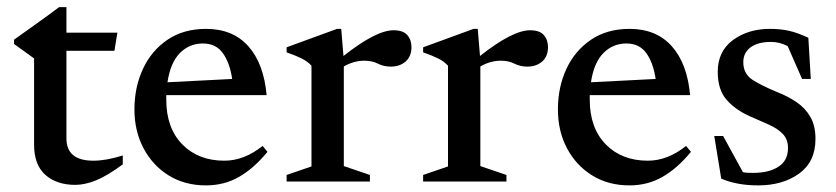

<svg xmlns="http://www.w3.org/2000/svg" viewBox="-20 -522 2403 552"><path d="M171 -124Q171 -60 248.5 -60Q285 -60 333 -75V-49.5Q287.5 -16 255.5 -3.2Q223.5 9.5 196.5 9.5Q143 9.5 110.5 -19.2Q78 -48 78 -106V-354L20.5 -395.5V-408Q50.5 -429.5 84.2 -453.5Q118 -477.5 150 -501.5H171V-428H317.5L309 -376H171Z M572.5 -439Q649.5 -439 694 -389Q738.5 -339 746.5 -248.5H458Q458 -242.5 458 -236Q458 -154 504 -107Q550 -60 625 -60Q682 -60 735 -102.5L749 -85.5Q710.5 -38.5 667.8 -13.8Q625 11 572 11Q511.5 11 465.2 -17.5Q419 -46 392.8 -95.5Q366.5 -145 366.5 -207.5Q366.5 -271 390.8 -323.5Q415 -376 461.2 -407.5Q507.5 -439 572.5 -439ZM563.5 -397Q524.5 -397 497.2 -369.5Q470 -342 461.5 -285.5L647.5 -295Q640.5 -342 620.5 -369.5Q600.5 -397 563.5 -397Z M1111.5 -435Q1139 -435 1151 -421.2Q1163 -407.5 1163 -386.5Q1163 -360 1146.2 -345.2Q1129.5 -330.5 1103.5 -330.5Q1083 -330.5 1066.5 -339Q1050 -347.5 1027.5 -347.5Q997.5 -347.5 968.5 -331V-44.5L1043.5 -19V0H804V-19L875.5 -43.5V-333Q865 -345 847.5 -353.8Q830 -362.5 804 -371.5V-386L949 -439H961L967.5 -361Q1061 -435 1111.5 -435Z M1504 -435Q1531.5 -435 1543.5 -421.2Q1555.5 -407.5 1555.5 -386.5Q1555.5 -360 1538.8 -345.2Q1522 -330.5 1496 -330.5Q1475.5 -330.5 1459 -339Q1442.5 -347.5 1420 -347.5Q1390 -347.5 1361 -331V-44.5L1436 -19V0H1196.5V-19L1268 -43.5V-333Q1257.5 -345 1240 -353.8Q1222.5 -362.5 1196.5 -371.5V-386L1341.5 -439H1353.5L1360 -361Q1453.5 -435 1504 -435Z M1790 -439Q1867 -439 1911.5 -389Q1956 -339 1964 -248.5H1675.5Q1675.5 -242.5 1675.5 -236Q1675.5 -154 1721.5 -107Q1767.5 -60 1842.5 -60Q1899.5 -60 1952.5 -102.5L1966.5 -85.5Q1928 -38.5 1885.2 -13.8Q1842.5 11 1789.5 11Q1729 11 1682.8 -17.5Q1636.5 -46 1610.2 -95.5Q1584 -145 1584 -207.5Q1584 -271 1608.2 -323.5Q1632.5 -376 1678.8 -407.5Q1725 -439 1790 -439ZM1781 -397Q1742 -397 1714.8 -369.5Q1687.5 -342 1679 -285.5L1865 -295Q1858 -342 1838 -369.5Q1818 -397 1781 -397Z M2193.5 -439Q2225 -439 2249.5 -433.2Q2274 -427.5 2304 -413.5L2311 -295H2286L2244.5 -389.5Q2221.5 -401.5 2196.5 -401.5Q2159 -401.5 2138 -386Q2117 -370.5 2117 -343Q2117 -309.5 2144 -292.2Q2171 -275 2215 -257Q2244.5 -245.5 2269.5 -228.8Q2294.5 -212 2309.5 -186.5Q2324.5 -161 2324.5 -122.5Q2324.5 -57 2277.5 -23Q2230.5 11 2159.5 11Q2098.5 11 2053.5 -8.5L2033.5 -131H2059L2116 -27Q2123.5 -25.5 2130.8 -25.2Q2138 -25 2145.5 -25Q2191 -25 2218.2 -42.8Q2245.5 -60.5 2245.5 -96.5Q2245.5 -121.5 2230.5 -137Q2215.5 -152.5 2190.8 -163.5Q2166 -174.5 2137.5 -187Q2095 -205.5 2069.2 -234.8Q2043.5 -264 2043.5 -315.5Q2043.5 -374.5 2087.2 -406.8Q2131 -439 2193.5 -439Z"/></svg>

Font: Newsreader Text Medium
Style: Regular
Weight: 500
Designer: Hugues Gentile
Foundry: Production Type
Version: Version 1.001